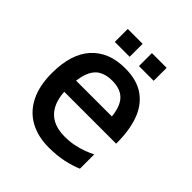

<svg xmlns="http://www.w3.org/2000/svg" viewBox="-185 -782 922 922"><g transform="rotate(45 276.5 -320.5)"><path d="M290 15Q216 15 161.5 -15Q107 -45 77.5 -104Q48 -163 48 -248Q48 -379 109.5 -446.5Q171 -514 281 -514Q362 -514 412 -478Q462 -442 484.5 -377.5Q507 -313 506 -227H111L108 -305H426L401 -280Q398 -357 369 -392.5Q340 -428 278 -428Q238 -428 210 -411.5Q182 -395 167.5 -355.5Q153 -316 153 -247Q153 -163 192 -119.5Q231 -76 307 -76Q341 -76 370.5 -82Q400 -88 425 -97.5Q450 -107 468 -116V-19Q433 -4 389 5.5Q345 15 290 15ZM320 -568V-656H420V-568ZM156 -568V-656H257V-568Z"/></g></svg>

Font: Maven Pro Medium
Style: Regular
Weight: 500
Designer: Joe Prince
Foundry: Joe Prince
Version: Version 2.103